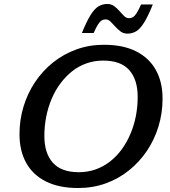

<svg xmlns="http://www.w3.org/2000/svg" viewBox="-20 -934 853 965"><path d="M203 -250.5Q203 -164 245.5 -116.2Q288 -68.5 376 -68.5Q421 -68.5 460.5 -82.5Q500 -96.5 533 -122.2Q566 -148 591.8 -183.2Q617.5 -218.5 635.5 -260.8Q653.5 -303 662.8 -350.2Q672 -397.5 672 -447Q672 -534 629.5 -581.8Q587 -629.5 499 -629.5Q454 -629.5 414.5 -615.5Q375 -601.5 342.2 -575.5Q309.5 -549.5 283.5 -514.5Q257.5 -479.5 239.5 -437Q221.5 -394.5 212.2 -347.2Q203 -300 203 -250.5ZM797 -438.5Q797 -366 776.8 -299.2Q756.5 -232.5 718.8 -176.2Q681 -120 628.5 -77.8Q576 -35.5 511.2 -12.2Q446.5 11 372.5 11Q277 11 211.2 -21.8Q145.5 -54.5 111.8 -115.2Q78 -176 78 -259.5Q78 -331.5 98.2 -398.2Q118.5 -465 156.2 -521.5Q194 -578 246.5 -620Q299 -662 363.8 -685.5Q428.5 -709 502.5 -709Q598.5 -709 664 -676Q729.5 -643 763.2 -582.5Q797 -522 797 -438.5ZM748 -911.5Q724 -852 704.2 -820.5Q684.5 -789 664.8 -777Q645 -765 620.5 -765Q600.5 -765 585.8 -776Q571 -787 558.8 -801Q546.5 -815 535.2 -825.8Q524 -836.5 511 -836.5Q500.5 -836.5 491.8 -831.8Q483 -827 473.2 -812.2Q463.5 -797.5 450.5 -768H391.5Q415.5 -827 435.2 -858.5Q455 -890 475 -902Q495 -914 519 -914Q539 -914 553.8 -903.2Q568.5 -892.5 580.8 -878.2Q593 -864 604.2 -853.2Q615.5 -842.5 628.5 -842.5Q639 -842.5 647.8 -847.5Q656.5 -852.5 666.2 -867.2Q676 -882 689 -911.5Z"/></svg>

Font: Newsreader 9pt Medium
Style: Italic
Weight: 500
Italic angle: -17°
Designer: Hugues Gentile
Foundry: Production Type
Version: Version 1.003